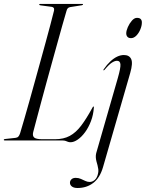

<svg xmlns="http://www.w3.org/2000/svg" viewBox="-24 -720 748 984"><path d="M297.5 0H1Q-1.5 0 -3 -0.8Q-4.5 -1.5 -4.5 -3Q-4.5 -5.5 -2.5 -6.5Q-0.5 -7.5 1.5 -7.5L55.5 -13.5Q65 -14.5 70.2 -20.2Q75.5 -26 79 -37Q88.5 -69 100.8 -111Q113 -153 126.5 -201.2Q140 -249.5 154.2 -300.8Q168.5 -352 182.5 -403.2Q196.5 -454.5 209.8 -502.5Q223 -550.5 234 -592.2Q245 -634 253 -666Q254.5 -675.5 251 -679.8Q247.5 -684 240.5 -685L184 -692.5Q179.5 -693.5 178.2 -694.2Q177 -695 177 -696.5Q177 -698.5 178.5 -699.2Q180 -700 182 -700H398Q399.5 -700 400.5 -699.5Q401.5 -699 401.5 -697.5Q401.5 -696 400.2 -695Q399 -694 395 -693L335 -683.5Q328.5 -682.5 323.8 -678Q319 -673.5 316.5 -663Q307 -631 295.2 -589.2Q283.5 -547.5 270.2 -499.5Q257 -451.5 242.8 -400.8Q228.5 -350 214.8 -299.2Q201 -248.5 188.2 -201.2Q175.5 -154 164.8 -113.5Q154 -73 146 -42.5Q141.5 -23.5 151.5 -15Q161.5 -6.5 193 -6.5H258Q302 -6.5 333.5 -23.5Q365 -40.5 391.8 -75.8Q418.5 -111 448.5 -166Q451 -171.5 452.5 -172.8Q454 -174 455 -174Q456.5 -174 457 -172.8Q457.5 -171.5 457 -168.5Q454.5 -131.5 442.2 -99.2Q430 -67 412 -42.5Q394 -18 374.2 -4.5Q354.5 9 337.5 9Q330 9 324.2 6.8Q318.5 4.5 312.2 2.2Q306 0 297.5 0ZM643.5 -346.5 504 136.5Q488 191.5 454 217.5Q420 243.5 373.5 243.5Q354.5 243.5 344.5 235.8Q334.5 228 334.5 216.5Q334.5 206.5 342.2 199Q350 191.5 364 191.5Q378.5 191.5 390.2 196.8Q402 202 413 207.2Q424 212.5 435.5 212.5Q450 212.5 462.2 201.5Q474.5 190.5 479 167Q481 157.5 479.8 147.2Q478.5 137 475.8 127Q473 117 470.2 106.5Q467.5 96 467 85.8Q466.5 75.5 469 65L579.5 -319Q595 -373 593.2 -390.8Q591.5 -408.5 575.5 -408.5Q564.5 -408.5 549.8 -399.2Q535 -390 512 -362.5Q510.5 -360.5 509 -359.8Q507.5 -359 506.5 -359.5Q505.5 -360.5 505.8 -361.8Q506 -363 507.5 -365Q524 -389 541.5 -405.2Q559 -421.5 576.5 -429.8Q594 -438 611 -438Q638.5 -438 648.2 -417.5Q658 -397 643.5 -346.5ZM647.5 -524.5Q635 -524.5 629 -531.5Q623 -538.5 623 -549Q623 -562.5 631.2 -581.2Q639.5 -600 652 -614.2Q664.5 -628.5 678 -628.5Q692 -628.5 697.8 -621.5Q703.5 -614.5 703 -604Q703 -588 695.2 -569.2Q687.5 -550.5 674.8 -537.5Q662 -524.5 647.5 -524.5Z"/></svg>

Font: Fraunces 120pt Light
Style: Italic
Weight: 300
Italic angle: -16°
Version: Version 1.000;[b76b70a41]